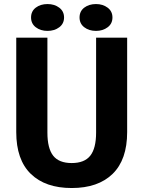

<svg xmlns="http://www.w3.org/2000/svg" viewBox="-20 -925 715 957"><path d="M134.8 -837.9Q134.8 -869.1 158.4 -887Q182.1 -904.8 216.8 -904.8Q251.5 -904.8 275.4 -886.7Q299.3 -868.7 299.3 -837.9Q299.3 -807.1 275.4 -789.1Q251.5 -771 216.8 -771Q182.1 -771 158.4 -789.1Q134.8 -807.1 134.8 -837.9ZM458.5 -771Q423.8 -771 400.1 -789.1Q376.5 -807.1 376.5 -837.9Q376.5 -869.1 400.1 -887Q423.8 -904.8 458.5 -904.8Q492.7 -904.8 516.6 -886.7Q540.5 -868.7 540.5 -837.9Q540.5 -807.1 516.6 -789.1Q492.7 -771 458.5 -771ZM613.8 -266.6Q613.8 -128.9 541.3 -58.3Q468.8 12.2 337.4 12.2Q206.1 12.2 133.5 -58.3Q61 -128.9 61 -266.6V-737.3H216.3V-264.2Q216.3 -185.5 245.1 -148.9Q273.9 -112.3 337.4 -112.3Q400.9 -112.3 429.9 -148.9Q459 -185.5 459 -264.2V-737.3H613.8Z"/></svg>

Font: Epilogue
Style: Bold
Weight: 700
Designer: Tyler Finck
Foundry: Etcetera Type Co
Version: Version 2.112